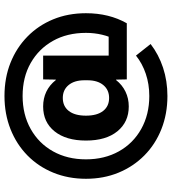

<svg xmlns="http://www.w3.org/2000/svg" viewBox="26 -700 786 879"><g transform="rotate(-90 419.5 -260.0)"><path d="M420 113Q338 113 268.5 85.5Q199 58 148 7.5Q97 -43 69 -111Q41 -179 41 -260Q41 -341 69 -409.5Q97 -478 148 -528Q199 -578 268.5 -605.5Q338 -633 420 -633Q503 -633 572 -605.5Q641 -578 692 -528Q743 -478 771 -410Q799 -342 799 -260Q799 -154 753 -73H496L495 -122H493Q471 -94 440 -79Q409 -64 372 -64Q301 -64 258.5 -116Q216 -168 216 -260Q216 -351 258 -403.5Q300 -456 372 -456Q409 -456 439.5 -441.5Q470 -427 493 -398H495L496 -456H605V-156H733L676 -122Q692 -150 700.5 -186Q709 -222 709 -260Q709 -346 672.5 -411Q636 -476 571 -513Q506 -550 420 -550Q335 -550 269 -513Q203 -476 166.5 -410.5Q130 -345 130 -260Q130 -175 166.5 -109.5Q203 -44 269 -7Q335 30 420 30Q474 30 521.5 14Q569 -2 605 -31L658 36Q610 73 549.5 93Q489 113 420 113ZM411 -154Q448 -154 470 -180.5Q492 -207 492 -253V-267Q492 -313 470 -339.5Q448 -366 411 -366Q373 -366 351.5 -338.5Q330 -311 330 -260Q330 -209 351.5 -181.5Q373 -154 411 -154Z"/></g></svg>

Font: M PLUS 1 SemiBold
Style: Regular
Weight: 600
Designer: Coji Morishita
Foundry: UNDERFOREST DESIGN
Version: Version 1.001